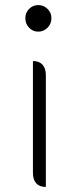

<svg xmlns="http://www.w3.org/2000/svg" viewBox="-20 -529 303 758"><path d="M183 -457Q183 -435 167.5 -419.5Q152 -404 131 -404Q110 -404 95 -419.5Q80 -435 80 -457Q80 -479 95 -494Q110 -509 131 -509Q152 -509 167.5 -494Q183 -479 183 -457ZM110 -288Q135 -288 148 -273.5Q161 -259 161 -233V209Q136 209 123 194.5Q110 180 110 154Z"/></svg>

Font: K2D Thin
Style: Regular
Weight: 100
Designer: Katatrad Aksorn Co.,Ltd.
Foundry: Cadson Demak Co.,Ltd.
Version: Version 1.000; ttfautohint (v1.6)